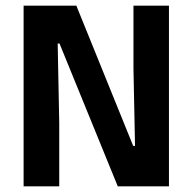

<svg xmlns="http://www.w3.org/2000/svg" viewBox="-20 -659 682 679"><path d="M250 -639 451 -143H457.5L452 -415.5V-639H577.5V0H396.5L190.5 -505H184L189.5 -224V0H63.5V-639Z"/></svg>

Font: Anek Latin Medium SemiBold
Style: Regular
Weight: 600
Version: Version 1.003